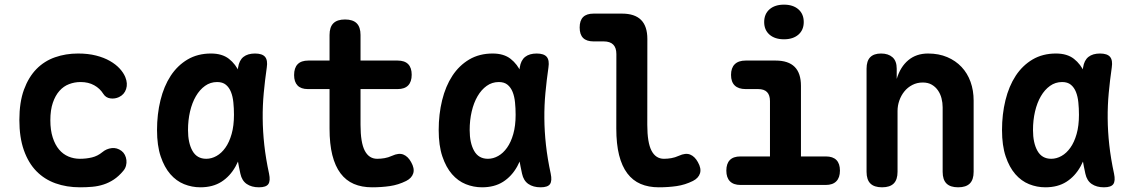

<svg xmlns="http://www.w3.org/2000/svg" viewBox="-20 -788 4840 818"><path d="M62.5 -276.8Q62.5 -352.4 82.1 -406.1Q101.8 -459.7 135.3 -493.9Q168.8 -528 214.5 -544Q260.2 -560 312.3 -560Q355.2 -560 389 -551.4Q422.9 -542.8 448.2 -528.3Q473.5 -513.8 489.9 -495.9Q506.2 -478.1 513.8 -459.6Q525 -432.4 517.3 -408.7Q509.6 -385.1 487 -374.4Q469.7 -366.2 450.2 -368.8Q430.7 -371.5 420.3 -387.9Q405.8 -411.2 381.2 -424.8Q356.7 -438.5 323.2 -438.5Q297.7 -438.5 274.4 -429.6Q251 -420.8 233.4 -401Q215.7 -381.2 205.1 -350.2Q194.5 -319.3 194.5 -275.5Q194.5 -233.5 204.6 -202.3Q214.6 -171.1 231.6 -151Q248.5 -130.9 271.5 -121.2Q294.5 -111.5 320.1 -111.5Q347.5 -111.5 371.6 -117.3Q395.8 -123.1 415.7 -139.5Q433.3 -154.3 455.7 -157Q478.1 -159.7 497.9 -145Q506.7 -138.3 512 -128Q517.2 -117.7 518.6 -105.9Q520 -94.1 516.8 -81.9Q513.5 -69.6 504.9 -59.7Q485.6 -36.7 464.8 -23Q444 -9.3 421.1 -1.9Q398.1 5.6 372.9 7.8Q347.8 10 320.9 10Q263.8 10 216.4 -7Q169 -24 134.9 -58.9Q100.9 -93.7 81.7 -148.1Q62.5 -202.4 62.5 -276.8Z M833.6 10Q797.6 10 764.3 -3.4Q731.1 -16.8 705.6 -46.1Q680.2 -75.3 664.6 -121.6Q649 -167.8 649 -233.8Q649 -301.4 663.7 -361.2Q678.4 -420.9 707.2 -465Q736.1 -509.1 779.2 -534.6Q822.4 -560 879 -560Q926.3 -560 955.4 -537.3Q984.5 -514.5 1000.8 -477.7Q1017.1 -440.9 1022.5 -394.3Q1028 -347.7 1028 -301Q1028 -234.1 1017.4 -177.2Q1006.8 -120.4 983.4 -78.6Q960 -36.8 923.2 -13.4Q886.4 10 833.6 10ZM858.7 -111.5Q881.3 -111.5 902.5 -123.5Q923.8 -135.4 940.3 -158.8Q956.9 -182.1 966.8 -217.1Q976.8 -252.1 976.8 -298.9Q976.8 -326.4 974.2 -351.7Q971.7 -377.1 964 -396.2Q956.4 -415.3 942.4 -426.9Q928.4 -438.5 905.2 -438.5Q876.3 -438.5 853.5 -422.1Q830.7 -405.8 814.6 -378.1Q798.4 -350.4 789.7 -313.2Q781 -276 781 -233.9Q781 -179 800 -145.3Q819 -111.5 858.7 -111.5ZM994.4 -500.6Q999.1 -531.2 1017.3 -545.6Q1035.6 -560 1066.4 -560Q1097.4 -560 1109.4 -545.6Q1121.3 -531.3 1116.6 -500.6Q1108.7 -445.8 1103.7 -392.1Q1098.7 -338.5 1099.2 -283.5Q1099.6 -228.5 1106 -170.5Q1112.4 -112.5 1126.3 -48Q1132.7 -17.6 1123.3 -3.8Q1113.9 10 1083.2 10Q1051.8 10 1031.1 -4.2Q1010.5 -18.3 1004.1 -48Q989.9 -112.5 983.6 -170.5Q977.4 -228.5 977.1 -283.5Q976.8 -338.5 981.8 -392.1Q986.8 -445.8 994.4 -500.6Z M1674.1 -530Q1703.9 -530 1719 -514.7Q1734 -499.4 1734 -469.6Q1734 -439.8 1719 -424.1Q1703.9 -408.5 1674.1 -408.5H1291.5Q1262.4 -408.5 1247.7 -423.8Q1233 -439.1 1233 -468.2Q1233 -498.7 1248 -514.3Q1263.1 -530 1293.6 -530ZM1650.5 -124.3Q1678.9 -137.4 1698.6 -129.5Q1718.3 -121.5 1731.4 -97.6Q1746.9 -70.6 1740.7 -49.9Q1734.4 -29.2 1710.5 -17.1Q1677 -0.4 1640.9 4.8Q1604.9 10 1565 10Q1521.3 10 1487.6 -4.4Q1453.9 -18.8 1430.8 -49.5Q1407.7 -80.2 1395.8 -127.5Q1384 -174.8 1384 -239.9V-639Q1384 -672.5 1400.2 -688.7Q1416.5 -705 1450 -705Q1483.5 -705 1499.8 -688.7Q1516 -672.5 1516 -639V-256.2Q1516 -180.7 1534 -146.1Q1552 -111.5 1587 -111.5Q1602.8 -111.5 1618.3 -114.2Q1633.8 -116.8 1650.5 -124.3Z M2033.6 10Q1997.6 10 1964.3 -3.4Q1931.1 -16.8 1905.6 -46.1Q1880.2 -75.3 1864.6 -121.6Q1849 -167.8 1849 -233.8Q1849 -301.4 1863.7 -361.2Q1878.4 -420.9 1907.2 -465Q1936.1 -509.1 1979.2 -534.6Q2022.4 -560 2079 -560Q2126.3 -560 2155.4 -537.3Q2184.5 -514.5 2200.8 -477.7Q2217.1 -440.9 2222.5 -394.3Q2228 -347.7 2228 -301Q2228 -234.1 2217.4 -177.2Q2206.8 -120.4 2183.4 -78.6Q2160 -36.8 2123.2 -13.4Q2086.4 10 2033.6 10ZM2058.7 -111.5Q2081.3 -111.5 2102.5 -123.5Q2123.8 -135.4 2140.3 -158.8Q2156.9 -182.1 2166.8 -217.1Q2176.8 -252.1 2176.8 -298.9Q2176.8 -326.4 2174.2 -351.7Q2171.7 -377.1 2164 -396.2Q2156.4 -415.3 2142.4 -426.9Q2128.4 -438.5 2105.2 -438.5Q2076.3 -438.5 2053.5 -422.1Q2030.7 -405.8 2014.6 -378.1Q1998.4 -350.4 1989.7 -313.2Q1981 -276 1981 -233.9Q1981 -179 2000 -145.3Q2019 -111.5 2058.7 -111.5ZM2194.4 -500.6Q2199.1 -531.2 2217.3 -545.6Q2235.6 -560 2266.4 -560Q2297.4 -560 2309.4 -545.6Q2321.3 -531.3 2316.6 -500.6Q2308.7 -445.8 2303.7 -392.1Q2298.7 -338.5 2299.2 -283.5Q2299.6 -228.5 2306 -170.5Q2312.4 -112.5 2326.3 -48Q2332.7 -17.6 2323.3 -3.8Q2313.9 10 2283.2 10Q2251.8 10 2231.1 -4.2Q2210.5 -18.3 2204.1 -48Q2189.9 -112.5 2183.6 -170.5Q2177.4 -228.5 2177.1 -283.5Q2176.8 -338.5 2181.8 -392.1Q2186.8 -445.8 2194.4 -500.6Z M2737.7 -256.2Q2737.7 -180.7 2755.7 -146.1Q2773.7 -111.5 2808.7 -111.5Q2824.5 -111.5 2840 -114.2Q2855.5 -116.8 2872.2 -124.3Q2900.6 -137.4 2920.3 -129.5Q2940 -121.5 2953.1 -97.6Q2968.6 -70.6 2962.4 -49.9Q2956.1 -29.2 2932.2 -17.1Q2898.7 -0.4 2862.7 4.8Q2826.6 10 2786.7 10Q2743 10 2709.3 -4.4Q2675.6 -18.8 2652.5 -49.5Q2629.4 -80.2 2617.5 -127.5Q2605.7 -174.8 2605.7 -239.9L2606 -557.6Q2606 -584.6 2592.5 -598.1Q2579 -611.6 2552 -611.6H2508.8Q2479 -611.6 2464.3 -626.3Q2449.6 -641 2449.6 -670.8Q2449.6 -700.6 2464.3 -715.3Q2479 -730 2508.8 -730H2630Q2684.3 -730 2711.2 -703.1Q2738 -676.3 2738 -622Z M3498.7 -121.5Q3528.5 -121.5 3543.5 -106.2Q3558.5 -90.9 3558.5 -61.1Q3558.5 -31.3 3543.1 -15.7Q3527.8 0 3498 0H3135Q3105.2 0 3089.8 -15.7Q3074.5 -31.3 3074.5 -61.1Q3074.5 -90.9 3089.5 -106.2Q3104.5 -121.5 3134.3 -121.5ZM3260.4 -50.5V-357.3Q3260.4 -382.9 3247.9 -395.7Q3235.5 -408.5 3209.9 -408.5H3156.7Q3126.2 -408.5 3110.3 -423.8Q3094.5 -439.1 3094.5 -468.9Q3094.5 -498.7 3110.3 -514.3Q3126.2 -530 3156.7 -530H3284.4Q3338.7 -530 3365.6 -503.1Q3392.4 -476.3 3392.4 -422V-50.5ZM3320 -620.6Q3281.4 -620.6 3258.5 -640.4Q3235.7 -660.3 3235.7 -694.1Q3235.7 -728.3 3258.5 -748.3Q3281.4 -768.2 3320 -768.2Q3358.6 -768.2 3381.5 -748.3Q3404.3 -728.3 3404.3 -694.1Q3404.3 -660.3 3381.5 -640.4Q3358.6 -620.6 3320 -620.6Z M3803.9 -56Q3803.9 -22.5 3787.7 -6.3Q3771.4 10 3737.9 10Q3704.4 10 3688.1 -6.3Q3671.9 -22.5 3671.9 -56V-495.4Q3671.9 -528.2 3687.4 -544.1Q3703 -560 3733.7 -560Q3764.4 -560 3782.4 -544.1Q3800.4 -528.2 3800.4 -495.4V-451.8Q3815.8 -503.3 3849.8 -531.6Q3883.8 -560 3933.9 -560Q3979.5 -560 4015.5 -544.7Q4051.4 -529.5 4076.6 -502.7Q4101.8 -476 4115 -439.2Q4128.1 -402.5 4128.1 -359.5V-56Q4128.1 -22.5 4111.9 -6.3Q4095.6 10 4062.1 10Q4028.6 10 4012.3 -6.3Q3996.1 -22.5 3996.1 -56V-330.7Q3996.1 -350.4 3991.2 -369.3Q3986.3 -388.3 3975.9 -403.1Q3965.6 -418 3949.8 -427.2Q3934 -436.5 3911.2 -436.5Q3887 -436.5 3867 -426.1Q3846.9 -415.7 3833 -398.5Q3819.1 -381.3 3811.5 -359.6Q3803.9 -337.9 3803.9 -315.3Z M4433.6 10Q4397.6 10 4364.3 -3.4Q4331.1 -16.8 4305.6 -46.1Q4280.2 -75.3 4264.6 -121.6Q4249 -167.8 4249 -233.8Q4249 -301.4 4263.7 -361.2Q4278.4 -420.9 4307.2 -465Q4336.1 -509.1 4379.2 -534.6Q4422.4 -560 4479 -560Q4526.3 -560 4555.4 -537.3Q4584.5 -514.5 4600.8 -477.7Q4617.1 -440.9 4622.5 -394.3Q4628 -347.7 4628 -301Q4628 -234.1 4617.4 -177.2Q4606.8 -120.4 4583.4 -78.6Q4560 -36.8 4523.2 -13.4Q4486.4 10 4433.6 10ZM4458.7 -111.5Q4481.3 -111.5 4502.5 -123.5Q4523.8 -135.4 4540.3 -158.8Q4556.9 -182.1 4566.8 -217.1Q4576.8 -252.1 4576.8 -298.9Q4576.8 -326.4 4574.2 -351.7Q4571.7 -377.1 4564 -396.2Q4556.4 -415.3 4542.4 -426.9Q4528.4 -438.5 4505.2 -438.5Q4476.3 -438.5 4453.5 -422.1Q4430.7 -405.8 4414.6 -378.1Q4398.4 -350.4 4389.7 -313.2Q4381 -276 4381 -233.9Q4381 -179 4400 -145.3Q4419 -111.5 4458.7 -111.5ZM4594.4 -500.6Q4599.1 -531.2 4617.3 -545.6Q4635.6 -560 4666.4 -560Q4697.4 -560 4709.4 -545.6Q4721.3 -531.3 4716.6 -500.6Q4708.7 -445.8 4703.7 -392.1Q4698.7 -338.5 4699.2 -283.5Q4699.6 -228.5 4706 -170.5Q4712.4 -112.5 4726.3 -48Q4732.7 -17.6 4723.3 -3.8Q4713.9 10 4683.2 10Q4651.8 10 4631.1 -4.2Q4610.5 -18.3 4604.1 -48Q4589.9 -112.5 4583.6 -170.5Q4577.4 -228.5 4577.1 -283.5Q4576.8 -338.5 4581.8 -392.1Q4586.8 -445.8 4594.4 -500.6Z"/></svg>

Font: Maple Mono
Style: Regular
Weight: 400
Monospace: yes
Designer: subframe7536
Version: Version 7.300